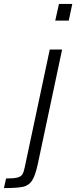

<svg xmlns="http://www.w3.org/2000/svg" viewBox="-119 -763 389 980"><path d="M163 -658 182 -743H250L232 -658ZM7 92 135 -510H198L74 74Q61 134 44.5 159Q28 184 -1.5 190.5Q-31 197 -99 197L-88 148Q-49 148 -31 143.5Q-13 139 -5.5 128Q2 117 7 92Z"/></svg>

Font: Saira Semi Condensed Light
Style: Italic
Weight: 300
Width: 4
Italic angle: -12°
Designer: Hector Gatti with collaboration of the Omnibus-Type team
Foundry: Omnibus-Type
Version: Version 1.001; ttfautohint (v1.8)